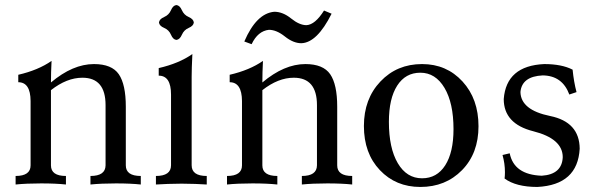

<svg xmlns="http://www.w3.org/2000/svg" viewBox="-20 -739 2400 769"><path d="M543.9 0Q503.4 -4.4 444.3 -4.4Q385.3 -4.4 342.3 0V-34.2Q402.3 -34.2 402.8 -76.7V-317.9Q402.8 -427.7 310.1 -427.7Q247.6 -427.7 184.1 -377.9V-76.7Q184.1 -34.2 244.1 -34.2V0Q203.6 -4.4 144.5 -4.4Q85.4 -4.4 42.5 0V-34.2Q102.5 -34.2 102.5 -76.7V-334.5Q102.1 -409.7 53.2 -409.7V-439.5Q133.3 -458 186.5 -495.1Q184.1 -448.7 184.1 -408.7Q271.5 -482.4 356.4 -482.4Q427.7 -482.4 455.8 -441.7Q483.9 -400.9 483.9 -311.5V-76.7Q483.9 -34.2 543.9 -34.2Z M686.5 -579.1Q672.9 -580.6 664.8 -599.9Q656.7 -619.1 637.5 -627.2Q618.2 -635.3 616.7 -648.9Q618.2 -662.6 637.5 -670.9Q656.7 -679.2 664.8 -698.2Q672.9 -717.3 686.5 -718.8Q700.2 -717.3 708.5 -698.2Q716.8 -679.2 735.8 -670.9Q754.9 -662.6 756.3 -648.9Q754.9 -635.3 735.8 -627.2Q716.8 -619.1 708.5 -599.9Q700.2 -580.6 686.5 -579.1ZM808.1 0Q767.1 -2.9 707.5 -3.4Q647.9 -2.9 604.5 0V-34.2Q665 -34.2 665 -77.1V-360.4Q665 -436 615.7 -436V-466.3Q696.8 -484.9 750.5 -522.5Q747.6 -463.4 747.6 -431.6V-77.1Q747.6 -34.2 808.1 -34.2Z M1390.6 0Q1350.1 -4.4 1291 -4.4Q1231.9 -4.4 1189 0V-34.2Q1249 -34.2 1249.5 -76.7V-317.9Q1249.5 -427.7 1156.7 -427.7Q1094.2 -427.7 1030.8 -377.9V-76.7Q1030.8 -34.2 1090.8 -34.2V0Q1050.3 -4.4 991.2 -4.4Q932.1 -4.4 889.2 0V-34.2Q949.2 -34.2 949.2 -76.7V-334.5Q948.7 -409.7 899.9 -409.7V-439.5Q980 -458 1033.2 -495.1Q1030.8 -448.7 1030.8 -408.7Q1118.2 -482.4 1203.1 -482.4Q1274.4 -482.4 1302.5 -441.7Q1330.6 -400.9 1330.6 -311.5V-76.7Q1330.6 -34.2 1390.6 -34.2ZM987.8 -562 958.5 -572.8Q1006.8 -685.5 1078.6 -691.9Q1112.8 -691.9 1146 -665Q1179.2 -638.2 1207.5 -638.2Q1242.2 -640.1 1277.8 -696.8L1308.1 -684.1Q1250 -567.9 1187 -565.9Q1154.8 -565.9 1121.1 -592.8Q1087.4 -619.6 1057.1 -619.6Q1012.7 -614.7 987.8 -562Z M1670.4 -24.9Q1730 -24.9 1763.2 -76.9Q1796.4 -128.9 1796.4 -221.7Q1796.4 -326.2 1760.3 -387Q1724.1 -447.8 1663.6 -447.8Q1604 -447.8 1570.8 -396Q1537.6 -344.2 1537.6 -251Q1537.6 -146 1573.2 -85.4Q1608.9 -24.9 1670.4 -24.9ZM1663.6 9.8Q1565.4 9.8 1501.5 -57.6Q1437.5 -125 1437.5 -234.4Q1437.5 -342.8 1503.7 -412.6Q1569.8 -482.4 1670.4 -482.4Q1768.6 -482.4 1832.5 -412.6Q1896.5 -342.8 1896.5 -233.4Q1896.5 -125 1830.6 -57.6Q1764.6 9.8 1663.6 9.8Z M2132.3 9.8Q2046.9 9.8 2001 -23.9Q2002.4 -36.1 2002.4 -49.3Q2002.4 -84 1992.7 -118.2L2021.5 -125Q2038.6 -39.1 2149.9 -35.2Q2231 -40.5 2233.9 -109.4Q2233.9 -183.6 2115.7 -213.4Q1997.6 -243.2 1997.6 -342.3Q2007.8 -475.6 2159.7 -482.4Q2230 -482.4 2273.4 -460Q2278.3 -410.6 2289.1 -370.1L2260.3 -360.4Q2232.4 -436 2153.8 -437Q2070.3 -433.1 2064.5 -370.6Q2065.9 -298.3 2183.3 -274.4Q2300.8 -250.5 2301.8 -143.6Q2293.9 1.5 2132.3 9.8Z"/></svg>

Font: Almanac
Style: Regular
Weight: 400
Designer: Eden's Almanac
Version: Version 3.501;March 28, 2021;FontCreator 13.0.0.2683 64-bit